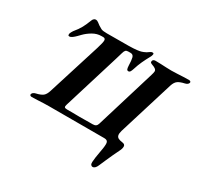

<svg xmlns="http://www.w3.org/2000/svg" viewBox="-187 -916 1393 1353"><g transform="rotate(30 509.5 -239.5)"><path d="M330.2 -524.9Q348.3 -582.4 347.1 -598.5Q345.9 -614.6 328.8 -614.6H314.7Q278.8 -614.6 245.7 -595.5Q212.7 -576.4 188.1 -551.2Q180.8 -543.6 168.3 -530.9Q155.9 -518.2 142.9 -508.5Q129.8 -498.9 119.7 -498.9Q111.2 -498.9 110 -503.8Q108.7 -508.8 109.5 -516Q111.2 -521.3 114.8 -528.8Q118.4 -536.4 123.6 -543.7Q152.5 -578.5 167.7 -606.9Q182.9 -635.4 196 -670.4Q200.4 -683.1 207.6 -689.2Q214.7 -695.3 223.6 -695.3Q233.4 -695.3 244.5 -686.9Q255.7 -678.5 264.6 -671.8Q277.8 -662.9 290.7 -656.5Q303.6 -650 337.3 -650L515.9 -650.8Q557.6 -651.6 580.5 -654.5Q603.3 -657.3 614 -660.7Q624.7 -664.1 629.4 -666.3Q648.3 -673.7 660.9 -684.1Q673.5 -694.5 684.9 -694.5Q698.2 -694.5 693.3 -679.4Q692.4 -674.9 690.2 -669.3Q687.9 -663.8 684.9 -658.8Q667.6 -627.5 652.9 -595.8Q638.2 -564.1 626.9 -527.2Q621.8 -511 616.4 -502.7Q610.9 -494.3 602 -494.3Q592.5 -494.3 589 -502.9Q585.5 -511.4 584.7 -530.5Q583.9 -571.5 578.4 -593.1Q572.9 -614.6 551.3 -614.6H532.2Q518.4 -614.6 511.5 -607.8Q504.6 -601 499.2 -581.7Q493.7 -562.3 482.7 -526L343.6 -73.2Q338.6 -57.9 342.1 -51.6Q345.7 -45.2 362.5 -45.2Q378.2 -45.2 398.7 -45.2Q419.1 -45.2 437.4 -44.8Q455.7 -44.4 463.3 -44.4Q491.1 -44.4 508.5 -44.8Q525.8 -45.2 540.2 -45.2Q554.6 -45.2 570.9 -45.2Q587.6 -45.2 596.5 -51.6Q605.5 -57.9 609.7 -71.6L756.3 -553.6Q762.5 -573.5 763.4 -584.3Q764.3 -595.2 755.6 -603.2Q747 -611.3 723.3 -619.4Q714.9 -622.4 710.7 -626.4Q706.5 -630.4 709 -639.9Q710.6 -647.5 717.2 -650.9Q723.7 -654.2 731.6 -654.2Q753.3 -654.2 775.9 -653.2Q798.5 -652.2 820.8 -651.1Q843.2 -650 862.6 -650Q883.3 -650 908.6 -651.5Q933.9 -653 958.9 -654Q983.8 -655 1003.9 -655Q1011 -655 1015.8 -651.3Q1020.5 -647.5 1018.9 -640.7Q1014 -624.6 991.1 -619.4Q954.9 -611.6 937.1 -598.9Q919.2 -586.2 909 -554.5L771 -106.6Q764 -81.9 767.2 -68.2Q770.4 -54.5 782.7 -48.3Q795 -42.2 814.3 -39.7Q838.9 -37.3 839.6 -19.6Q840.4 -1.9 828.6 20.5Q817.5 42.6 804.3 71Q791 99.3 778.4 128.6Q765.7 157.9 754.5 183.5Q748.1 198.9 739.3 207.3Q730.4 215.7 721.4 215.7Q712 215.7 706.5 208.3Q701 200.9 701.8 186.3Q702.6 170.3 705.6 148.4Q708.6 126.6 712.8 104.7Q716.5 84.5 719.7 64.6Q722.8 44.7 722.8 27.5Q722.8 13.8 715.6 6.1Q708.3 -1.6 689 -1.6Q674.5 -1.6 640.2 -1.6Q605.9 -1.6 560.2 -1.6Q514.6 -1.6 465.2 -1.6Q415.9 -1.6 370.3 -1.6Q324.6 -1.6 290 -1.6Q255.3 -1.6 240.7 -1.6Q220.7 -1.6 197.3 -0.7Q174 0.2 149.6 1.6Q125.1 3 102.6 3Q95.5 3 90.7 -0.7Q86 -4.5 87.6 -11.3Q92.5 -27.7 115.6 -32.9Q153.4 -41.6 170.2 -54.9Q187 -68.3 197 -100.8Z"/></g></svg>

Font: EB Garamond
Style: Italic
Weight: 400
Italic angle: -17.2°
Designer: Georg Duffner and Octavio Pardo
Foundry: Georg Duffner
Version: Version 1.001